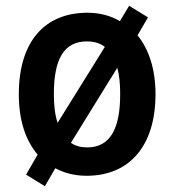

<svg xmlns="http://www.w3.org/2000/svg" viewBox="-20 -597 602 663"><path d="M517 -272C517 -358 494 -427 455 -475L491 -537L426 -577L394 -524C362 -543 324 -553 282 -553C133 -553 45 -452 45 -272C45 -183 67 -114 110 -63L70 6L135 46L171 -16C203 1 239 10 279 10C427 10 517 -93 517 -272ZM166 -272C166 -392 200 -454 280 -454C305 -454 326 -448 342 -435L179 -173C170 -199 166 -232 166 -272ZM395 -272C395 -153 361 -88 281 -88C259 -88 240 -93 225 -104L385 -363C392 -338 395 -308 395 -272Z"/></svg>

Font: Noto Sans Arabic SemCond SemBd
Style: Regular
Weight: 600
Width: 4
Designer: Monotype Design Team, Nadine Chahine, Nizar Qandah and Khaled Hosny
Foundry: Monotype Imaging Inc.
Version: Version 2.012